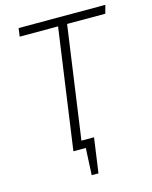

<svg xmlns="http://www.w3.org/2000/svg" viewBox="-122 -764 780 986"><g transform="rotate(-15 267.5 -270.5)"><path d="M74 -684H535L523 -640H320L236 -42H303L277 143H241L248 0H182L272 -640H68Z"/></g></svg>

Font: Fira Sans ExtraLight
Style: Italic
Weight: 275
Italic angle: -8°
Designer: Carrois Corporate & Edenspiekermann AG
Foundry: Carrois Corporate GbR & Edenspiekermann AG
Version: Version 4.203